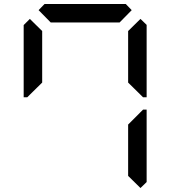

<svg xmlns="http://www.w3.org/2000/svg" viewBox="-20 -1020 856 965"><path d="M130 -544 117 -531H99V-894L130 -925L192 -864V-605ZM174 -969 204 -1000H612L642 -969L581 -907H235ZM686 -925 717 -895V-531H699L686 -544L624 -605V-864ZM686 -456 699 -469H717V-105L686 -75L624 -136V-394Z"/></svg>

Font: DSEG7 Classic Mini
Style: Regular
Weight: 400
Designer: Keshikan(Twitter:@keshinomi_88pro)
Version: Version 0.46